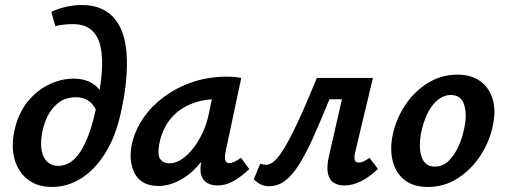

<svg xmlns="http://www.w3.org/2000/svg" viewBox="-20 -731 2014 764"><path d="M187 13Q143 13 110.5 -4Q78 -21 58 -52Q38 -83 32.5 -124.5Q27 -166 38 -214Q53 -281 90 -326.5Q127 -372 175.5 -395Q224 -418 272 -418Q321 -418 351.5 -396.5Q382 -375 395 -340L362 -294Q349 -320 329 -332Q309 -344 282 -344Q243 -344 216 -324.5Q189 -305 172 -273.5Q155 -242 148 -205Q140 -161 146 -131Q152 -101 169.5 -86Q187 -71 212 -71Q263 -71 299.5 -127Q336 -183 359 -286Q379 -371 384.5 -436Q390 -501 380 -545.5Q370 -590 343 -612.5Q316 -635 270 -635Q251 -635 233.5 -633Q216 -631 200 -627L184 -684Q215 -698 246 -704.5Q277 -711 305 -711Q355 -711 391 -692.5Q427 -674 449.5 -638Q472 -602 480 -550Q488 -498 483.5 -431Q479 -364 461 -283Q440 -187 398.5 -121Q357 -55 302.5 -21Q248 13 187 13Z M611 9Q544 9 517.5 -38.5Q491 -86 504 -154Q515 -208 547.5 -257Q580 -306 630.5 -344Q681 -382 745 -404Q809 -426 883 -426Q903 -426 916 -424.5Q929 -423 940 -421L877 -124Q869 -82 892 -82Q901 -82 913 -87.5Q925 -93 939 -103L972 -58Q935 -24 905.5 -8.5Q876 7 846 7Q822 7 804.5 -3Q787 -13 780.5 -34.5Q774 -56 782 -92L815 -243L869 -277Q854 -211 826.5 -158Q799 -105 764 -67.5Q729 -30 689.5 -10.5Q650 9 611 9ZM654 -81Q678 -81 702.5 -97Q727 -113 748.5 -140.5Q770 -168 786.5 -203.5Q803 -239 811 -278L831 -377L886 -334Q877 -336 868 -336.5Q859 -337 850 -337Q798 -337 757 -323.5Q716 -310 686.5 -286Q657 -262 638.5 -228.5Q620 -195 613 -154Q606 -111 619 -96Q632 -81 654 -81Z M1050 10Q1030 10 1014 1Q998 -8 990 -18L1015 -79Q1024 -77 1029.5 -76Q1035 -75 1039 -75Q1054 -75 1071.5 -90Q1089 -105 1112 -143Q1135 -181 1166.5 -248.5Q1198 -316 1241 -421H1403L1385 -336H1291Q1254 -245 1224 -179Q1194 -113 1167 -71.5Q1140 -30 1112 -10Q1084 10 1050 10ZM1350 7Q1326 7 1308.5 -3.5Q1291 -14 1285 -40Q1279 -66 1289 -110L1360 -421H1464L1393 -124Q1389 -106 1391.5 -95Q1394 -84 1408 -84Q1416 -84 1425.5 -88Q1435 -92 1450 -103L1484 -59Q1450 -26 1416 -9.5Q1382 7 1350 7Z M1683 13Q1625 13 1590 -14.5Q1555 -42 1543 -88.5Q1531 -135 1542 -191Q1555 -256 1591.5 -311.5Q1628 -367 1682 -400.5Q1736 -434 1800 -434Q1855 -434 1891 -408Q1927 -382 1940.5 -336.5Q1954 -291 1941 -231Q1928 -167 1891.5 -111.5Q1855 -56 1801.5 -21.5Q1748 13 1683 13ZM1710 -68Q1742 -68 1765.5 -91Q1789 -114 1805 -150Q1821 -186 1828 -224Q1839 -278 1826.5 -315.5Q1814 -353 1774 -353Q1746 -353 1722 -333.5Q1698 -314 1681 -279.5Q1664 -245 1655 -199Q1645 -141 1658.5 -104.5Q1672 -68 1710 -68Z"/></svg>

Font: Ysabeau
Style: Bold Italic
Weight: 700
Italic angle: -12°
Designer: Christian Thalmann (Catharsis Fonts)
Version: Version 2.002